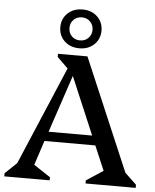

<svg xmlns="http://www.w3.org/2000/svg" viewBox="-61 -993 845 1045"><g transform="rotate(5 361.0 -471.0)"><path d="M2 0V-17L66 -78L294 -615L235 -673V-690H396L657 -77L720 -17V0H446V-17L538 -77L481 -211H203L159 -77L250 -17V0ZM221 -263H459L326 -577ZM348 -730Q298 -730 266.5 -760Q235 -790 235 -836Q235 -882 266.5 -912Q298 -942 348 -942Q397 -942 428.5 -912Q460 -882 460 -836Q460 -790 428.5 -760Q397 -730 348 -730ZM348 -773Q375 -773 393 -791Q411 -809 411 -836Q411 -863 393 -881Q375 -899 348 -899Q320 -899 302.5 -881Q285 -863 285 -836Q285 -809 302.5 -791Q320 -773 348 -773Z"/></g></svg>

Font: Platypi
Style: Regular
Weight: 400
Designer: David Sargent
Foundry: Bolt Cutter Type
Version: Version 1.200; ttfautohint (v1.8.4.7-5d5b)